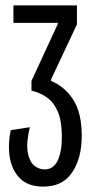

<svg xmlns="http://www.w3.org/2000/svg" viewBox="-20 -680 346 714"><path d="M141 14Q84 14 53.5 -17.5Q23 -49 16 -97.5Q9 -146 20 -196L91 -207Q77 -149 83 -114.5Q89 -80 106.5 -65Q124 -50 146 -50Q179 -50 194.5 -83Q210 -116 210 -170Q210 -232 194 -267Q178 -302 152.5 -319Q127 -336 97 -343V-379L195 -591V-595H30V-660H266V-589L170 -385V-379Q221 -358 252.5 -309Q284 -260 284 -175Q284 -92 248.5 -39Q213 14 141 14Z"/></svg>

Font: Bricolage Grotesque 48pt Condensed Light
Style: Regular
Weight: 300
Width: 3
Designer: Mathieu Triay
Foundry: Atelier Triay
Version: Version 1.000; ttfautohint (v1.8.4.7-5d5b);gftools[0.9.32]